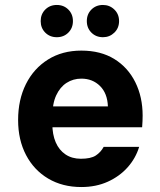

<svg xmlns="http://www.w3.org/2000/svg" viewBox="-20 -742 644 774"><path d="M308 12Q232 12 174.5 -22Q117 -56 85 -117Q53 -178 53 -258Q53 -340 84.5 -403Q116 -466 173.5 -502Q231 -538 308 -538Q386 -538 441 -504Q496 -470 525.5 -410.5Q555 -351 555 -276Q555 -266 554.5 -254Q554 -242 553 -229H152V-313H415Q413 -366 383 -395.5Q353 -425 308 -425Q275 -425 248.5 -408Q222 -391 206.5 -357.5Q191 -324 191 -272V-243Q191 -200 204.5 -168.5Q218 -137 244 -119.5Q270 -102 306 -102Q346 -102 366 -115Q386 -128 398 -150H541Q527 -104 494.5 -67.5Q462 -31 414.5 -9.5Q367 12 308 12ZM209 -592Q181 -592 162.5 -610.5Q144 -629 144 -657Q144 -685 162.5 -703.5Q181 -722 209 -722Q237 -722 255.5 -703.5Q274 -685 274 -657Q274 -629 255.5 -610.5Q237 -592 209 -592ZM395 -592Q367 -592 348.5 -610.5Q330 -629 330 -657Q330 -685 348.5 -703.5Q367 -722 395 -722Q422 -722 441 -703.5Q460 -685 460 -657Q460 -629 441 -610.5Q422 -592 395 -592Z"/></svg>

Font: DM Sans 9pt ExtraBold
Style: Regular
Weight: 800
Version: Version 4.004;gftools[0.9.30]